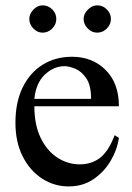

<svg xmlns="http://www.w3.org/2000/svg" viewBox="-20 -669 484 704"><path d="M400.4 -173.3 416 -163.6Q409.7 -119.6 385.5 -78.9Q361.3 -38.1 322.3 -11.7Q283.2 14.6 231.9 14.6Q179.2 14.6 134.8 -13.9Q90.3 -42.5 63.5 -95Q36.6 -147.5 36.6 -218.8Q36.6 -294.4 63.2 -348.6Q89.8 -402.8 136.7 -431.9Q183.6 -460.9 244.1 -460.9Q318.4 -460.9 367.2 -412.6Q416 -364.3 416 -279.3H106Q106 -212.4 128.4 -165Q150.9 -117.7 188.2 -92.5Q225.6 -67.4 269 -66.4Q312.5 -65.4 344.7 -88.6Q377 -111.8 400.4 -173.3ZM106 -306.6H314Q314 -356 296.4 -381.8Q278.8 -407.7 255.9 -417Q232.9 -426.3 216.8 -426.3Q177.2 -426.3 144.5 -395.5Q111.8 -364.7 106 -306.6ZM386.7 -599.6Q386.7 -579.6 371.8 -564.5Q356.9 -549.3 336.4 -549.3Q316.4 -549.3 301.5 -564.7Q286.6 -580.1 286.6 -599.6Q286.6 -618.2 302.2 -633.8Q317.9 -649.4 336.4 -649.4Q356.9 -649.4 371.8 -634.5Q386.7 -619.6 386.7 -599.6ZM186.5 -599.6Q186.5 -579.6 171.6 -564.5Q156.7 -549.3 136.2 -549.3Q116.7 -549.3 102.1 -564.7Q87.4 -580.1 87.4 -599.6Q87.4 -618.2 102.5 -633.8Q117.7 -649.4 136.2 -649.4Q156.7 -649.4 171.6 -634.5Q186.5 -619.6 186.5 -599.6Z"/></svg>

Font: BabelStone Roman
Style: Regular
Weight: 400
Designer: Walt Agee, Victor Gaultney, Peter Martin, Debbi Hosken, Becca Hirsbrunner (SIL); Andrew West (BabelStone)
Foundry: BabelStone
Version: Version 16.000